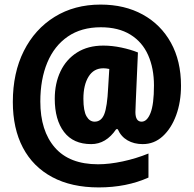

<svg xmlns="http://www.w3.org/2000/svg" viewBox="-20 -743 846 838"><path d="M770 -369Q770 -298 749 -240.5Q728 -183 690.5 -148.5Q653 -114 603 -114Q565 -114 536.5 -130.5Q508 -147 494 -179H487Q443 -114 378 -114Q300 -114 259.5 -167Q219 -220 219 -312Q219 -379 244 -431.5Q269 -484 316.5 -514Q364 -544 431 -544Q469 -544 509.5 -535.5Q550 -527 582 -514L573 -308Q573 -296 572 -282Q571 -268 571 -254Q571 -212 598 -212Q622 -212 637 -250Q652 -288 652 -370Q652 -445 626.5 -502.5Q601 -560 549 -592Q497 -624 420 -624Q335 -624 276 -583.5Q217 -543 186.5 -470Q156 -397 156 -300Q156 -172 219.5 -99Q283 -26 408 -26Q457 -26 515.5 -38.5Q574 -51 628 -73V32Q532 75 411 75Q292 75 208 30Q124 -15 80 -98.5Q36 -182 36 -298Q36 -425 84 -520.5Q132 -616 218.5 -669.5Q305 -723 419 -723Q524 -723 603 -679.5Q682 -636 726 -556.5Q770 -477 770 -369ZM344 -312Q344 -259 357.5 -235.5Q371 -212 393 -212Q422 -212 435 -244.5Q448 -277 452 -360L457 -442Q443 -445 431 -445Q389 -445 366.5 -408.5Q344 -372 344 -312Z"/></svg>

Font: Noto Sans Telugu Condensed Black
Style: Regular
Weight: 900
Width: 3
Designer: Jelle Bosma - Monotype Design Team
Foundry: Monotype Imaging Inc.
Version: Version 2.005; ttfautohint (v1.8.4.7-5d5b)